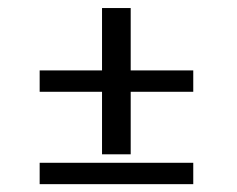

<svg xmlns="http://www.w3.org/2000/svg" viewBox="-20 -660 602 487"><path d="M470.2 -481.4V-427.2H311.5V-268.6H238.8V-427.2H80.6V-481.4H238.8V-639.6H311.5V-481.4ZM470.2 -247.1V-192.9H80.6V-247.1Z"/></svg>

Font: Flanker
Style: Bold Italic
Weight: 700
Italic angle: -12°
Designer: Flanker
Version: Version 2.000